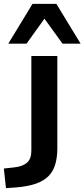

<svg xmlns="http://www.w3.org/2000/svg" viewBox="-83 -785 439 998"><path d="M-52 193 -63 91 -8 85Q35 80 57.5 60.5Q80 41 80 -3V-494H215V-15Q215 32 204.5 68.5Q194 105 169.5 130Q145 155 104 169.5Q63 184 3 189ZM-40 -558 86 -765H210L336 -558H242L148 -688L55 -558Z"/></svg>

Font: Nunito Sans 10pt SemiExpanded
Style: Bold
Weight: 700
Width: 6
Designer: Vernon Adams
Foundry: Vernon Adams
Version: Version 3.101;gftools[0.9.27]